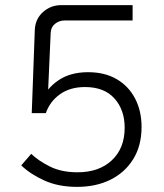

<svg xmlns="http://www.w3.org/2000/svg" viewBox="-20 -720 640 750"><path d="M281 10Q208 10 153 -15Q98 -40 63 -74L102 -119Q130 -92 175 -69.5Q220 -47 283 -47Q367 -47 417 -94Q467 -141 467 -221Q467 -291 427 -335.5Q387 -380 312 -380Q254 -380 214.5 -352Q175 -324 159 -278H104L116 -604Q118 -646 148 -673Q178 -700 220 -700H498V-640H232Q211 -640 195 -627Q179 -614 178 -592L166 -323L141 -325Q162 -375 208.5 -406.5Q255 -438 324 -438Q389 -438 435.5 -411Q482 -384 507.5 -335.5Q533 -287 533 -224Q533 -151 500.5 -98.5Q468 -46 411.5 -18Q355 10 281 10Z"/></svg>

Font: SUSE Thin Light
Style: Regular
Weight: 300
Version: Version 1.000